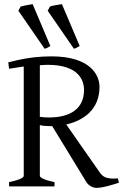

<svg xmlns="http://www.w3.org/2000/svg" viewBox="-20 -903 601 930"><path d="M387 -467C387 -374 317 -334 217 -334C199 -334 190 -335 173 -337V-587C186 -588 198 -589 211 -589C359 -589 387 -516 387 -467ZM173 -51V-297C190 -293 206 -292 225 -292H233L399 -20C408 -6 428 7 447 7C483 7 543 -14 556 -18L551 -39C544 -39 537 -38 531 -38C495 -38 478 -46 463 -68L301 -300C385 -319 462 -373 462 -482C462 -541 416 -630 229 -630C168 -630 116 -623 66 -612L20 -601L24 -570C59 -576 67 -576 95 -581V-51C95 -45 83 -33 24 -21V0H244V-21C188 -32 173 -45 173 -51ZM366 -680 280 -883C271 -881 231 -876 222 -871L211 -851L338 -667C350 -670 347 -670 366 -680ZM69 -851 196 -667C202 -668 207 -670 210 -672L224 -680L138 -883C115 -879 91 -875 80 -871Z"/></svg>

Font: Temporarium
Style: Regular
Weight: 400
Version: Version 1.1